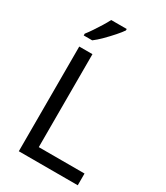

<svg xmlns="http://www.w3.org/2000/svg" viewBox="-228 -1039 980 1134"><g transform="rotate(30 262.0 -472.0)"><path d="M97 0V-714H187V-80H499V0ZM288 -934Q276 -916 251 -887.5Q226 -859 197.5 -830.5Q169 -802 145 -784H87V-796Q102 -815 119.5 -841Q137 -867 154 -894.5Q171 -922 182 -944H288Z"/></g></svg>

Font: Noto Sans Tai Le
Style: Regular
Weight: 400
Designer: Monotype Design Team
Foundry: Monotype Imaging Inc.
Version: Version 2.002; ttfautohint (v1.8.4.7-5d5b)